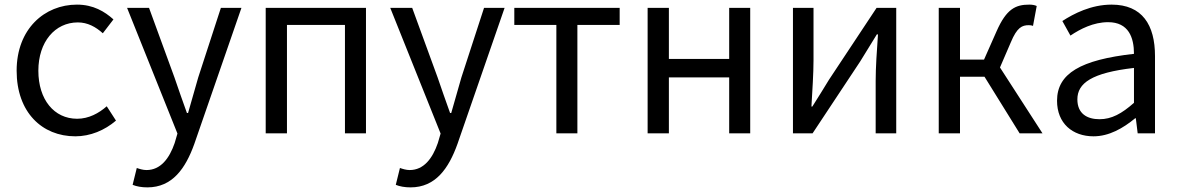

<svg xmlns="http://www.w3.org/2000/svg" viewBox="-20 -577 5099 831"><path d="M306 13C371 13 433 -13 482 -55L442 -117C408 -87 364 -63 314 -63C214 -63 146 -146 146 -271C146 -396 218 -480 317 -480C359 -480 394 -461 425 -433L471 -493C433 -527 384 -557 313 -557C173 -557 52 -452 52 -271C52 -91 162 13 306 13Z M618 234C726 234 783 152 821 46L1025 -543H936L838 -242C824 -193 808 -138 794 -88H789C770 -139 752 -194 735 -242L625 -543H530L748 1L736 42C713 109 675 159 614 159C599 159 583 154 572 150L554 223C571 230 593 234 618 234Z M1130 0H1222V-469H1473V0H1564V-543H1130Z M1757 234C1865 234 1922 152 1960 46L2164 -543H2075L1977 -242C1963 -193 1947 -138 1933 -88H1928C1909 -139 1891 -194 1874 -242L1764 -543H1669L1887 1L1875 42C1852 109 1814 159 1753 159C1738 159 1722 154 1711 150L1693 223C1710 230 1732 234 1757 234Z M2388 0H2479V-469H2662V-543H2206V-469H2388Z M2783 0H2875V-242H3136V0H3227V-543H3136V-322H2875V-543H2783Z M3412 0H3497L3703 -311C3723 -344 3754 -394 3775 -428H3780C3775 -357 3770 -285 3770 -227V0H3859V-543H3774L3568 -232C3548 -199 3517 -149 3496 -116H3492C3496 -186 3501 -259 3501 -316V-543H3412Z M4043 0H4135V-245H4241L4393 0H4492L4308 -285L4355 -394C4382 -459 4404 -468 4433 -468C4441 -468 4445 -467 4451 -465L4467 -551C4459 -555 4447 -557 4435 -557C4376 -557 4336 -539 4293 -441L4239 -319H4135V-543H4043Z M4713 13C4780 13 4841 -22 4893 -65H4896L4904 0H4979V-334C4979 -469 4924 -557 4791 -557C4703 -557 4627 -518 4578 -486L4613 -423C4656 -452 4713 -481 4776 -481C4865 -481 4888 -414 4888 -344C4657 -318 4555 -259 4555 -141C4555 -43 4622 13 4713 13ZM4739 -61C4685 -61 4643 -85 4643 -147C4643 -217 4705 -262 4888 -283V-132C4835 -85 4791 -61 4739 -61Z"/></svg>

Font: Source Han Sans JP
Style: Regular
Weight: 400
Designer: Ryoko NISHIZUKA 西塚涼子 (kana, bopomofo & ideographs); Paul D. Hunt (Latin, Greek & Cyrillic); Sandoll Communications 산돌커뮤니
Foundry: Adobe
Version: Version 2.004;hotconv 1.0.118;makeotfexe 2.5.65603